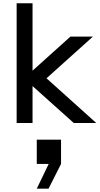

<svg xmlns="http://www.w3.org/2000/svg" viewBox="-20 -740 599 1155"><path d="M423.8 0 175.8 -222.2V0H80.1V-720.2H175.8V-314.9L403.8 -520H539.1L259.8 -269L559.1 0ZM272 395H201.2L272.9 246.1H201.2V100.1H347.2V246.1Z"/></svg>

Font: Aldrich [RUS by Daymarius]
Style: Regular
Weight: 400
Designer: Matthew Desmond
Foundry: Matthew Desmond
Version: Version 1.002 August 24, 2018